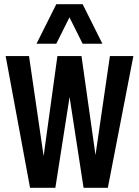

<svg xmlns="http://www.w3.org/2000/svg" viewBox="-20 -891 660 911"><path d="M309.6 -808.6 247.1 -683.6H153.3L247.1 -871.1H372.1L465.8 -683.6H372.1ZM310.1 -430.7 242.7 0H122.6L6.8 -625H117.7L187 -150.4L252.4 -625H366.7L433.1 -155.3L501.5 -625H612.8L491.7 0H376.5Z"/></svg>

Font: OswaldRegular
Style: Regular
Weight: 400
Designer: vernon adams
Foundry: vernon adams
Version: Version 1.000